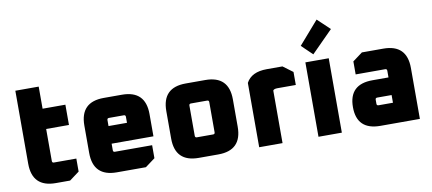

<svg xmlns="http://www.w3.org/2000/svg" viewBox="-72 -1084 3043 1352"><g transform="rotate(-10 1449.5 -407.5)"><path d="M64 -168V-690H231V-532H394V-387H231V-158Q231 -145 244 -145H404V-52L334 0H232Q64 0 64 -168Z M500 -168V-364Q500 -532 668 -532H798Q966 -532 966 -364V-205H667V-158Q667 -145 680 -145H946V-52L876 0H668Q500 0 500 -168ZM667 -331H799V-374Q799 -387 786 -387H680Q667 -387 667 -374Z M1086 -168V-364Q1086 -532 1254 -532H1394Q1562 -532 1562 -364V-168Q1562 0 1394 0H1254Q1086 0 1086 -168ZM1253 -158Q1253 -145 1266 -145H1382Q1395 -145 1395 -158V-374Q1395 -387 1382 -387H1266Q1253 -387 1253 -374Z M1686 0V-460Q1724 -532 1834 -532H1946L2016 -480V-387H1884Q1860 -387 1853 -376V0Z M2110 0V-532H2277V0ZM2098 -652 2240 -815 2328 -732 2175 -578Z M2553 0Q2385 0 2385 -163Q2385 -326 2553 -326H2668V-374Q2668 -387 2655 -387H2444V-480L2514 -532H2667Q2835 -532 2835 -364V0ZM2552 -158Q2552 -145 2565 -145H2668V-200H2565Q2552 -200 2552 -187Z"/></g></svg>

Font: Oxanium ExtraLight ExtraBold
Style: Regular
Weight: 800
Version: Version 2.000